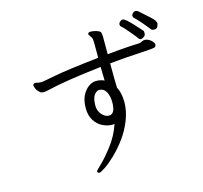

<svg xmlns="http://www.w3.org/2000/svg" viewBox="-124 -965 1248 1178"><g transform="rotate(-15 500.0 -375.5)"><path d="M447 -327Q448 -293 469 -270.5Q490 -248 512 -248Q553 -248 553 -321Q553 -363 538 -389.5Q523 -416 495 -416H491Q485 -416 474 -408Q447 -387 447 -330ZM366 75Q353 75 353 63Q353 59 384 30Q415 1 461 -58Q507 -117 532 -190Q528 -189 524 -189H516Q488 -189 457.5 -203.5Q427 -218 406.5 -250Q386 -282 386 -328.5Q386 -375 401 -406Q416 -437 439 -455Q462 -473 487 -474H493Q518 -474 542 -463L540 -550Q304 -523 187 -494Q152 -485 136.5 -500.5Q121 -516 116.5 -529.5Q112 -543 112 -545Q112 -559 127 -559Q131 -559 135 -558Q139 -557 144 -556Q149 -555 155.5 -554.5Q162 -554 168 -554Q174 -554 256.5 -570Q339 -586 540 -608V-681Q540 -714 538.5 -725.5Q537 -737 528 -747Q524 -754 521.5 -756.5Q519 -759 519 -763L520 -768Q522 -775 537 -775Q552 -775 571 -769.5Q590 -764 596 -756.5Q602 -749 602 -726V-614Q678 -622 744 -626L807 -629Q817 -630 824.5 -635Q832 -640 843 -640H849Q870 -636 885 -621.5Q900 -607 900 -596Q900 -585 890.5 -580Q881 -575 791 -570.5Q701 -566 602 -556Q602 -441 604 -401Q625 -362 625 -305Q625 -248 602 -190Q579 -132 543.5 -84Q508 -36 470.5 0Q433 36 403.5 55.5Q374 75 366 75ZM803.5 -749Q821 -730 834.5 -715Q848 -700 851 -697Q854 -694 854 -680Q854 -666 842.5 -658.5Q831 -651 823 -651Q815 -651 807.5 -662Q800 -673 768.5 -710.5Q737 -748 728 -754.5Q719 -761 719 -770.5Q719 -780 727.5 -788Q736 -796 745 -796Q754 -796 770 -782Q786 -768 803.5 -749ZM813 -790Q809 -794 809 -802Q809 -810 817 -818Q825 -826 834.5 -826Q844 -826 851 -820Q931 -751 938.5 -737.5Q946 -724 946 -719.5Q946 -715 940.5 -700.5Q935 -686 918.5 -686Q902 -686 895.5 -696Q889 -706 859.5 -740.5Q830 -775 813 -790Z"/></g></svg>

Font: LXGW WenKai Mono Lite
Style: Regular
Weight: 400
Monospace: yes
Designer: LXGW / Fontworks Inc.
Foundry: LXGW / Fontworks Inc.
Version: Version 1.520; June 14, 2025